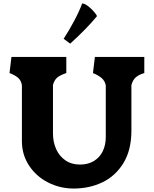

<svg xmlns="http://www.w3.org/2000/svg" viewBox="-20 -1079 889 1109"><path d="M591 -288V-585.5Q586 -612.5 566.2 -628.8Q546.5 -645 517 -657L528 -750H813.5V-657Q782.5 -648 764.8 -632.8Q747 -617.5 739 -587.5V-325Q739 -212.5 693 -137.2Q647 -62 571.5 -26Q496 10 405.5 10Q326.5 10 257.8 -25Q189 -60 147.8 -122.8Q106.5 -185.5 106.5 -264V-586.5Q102.5 -614 84.2 -629.8Q66 -645.5 35 -657L46 -750H363V-657Q328.5 -645.5 311.2 -631.5Q294 -617.5 286 -588.5V-308Q286 -259 304.2 -218Q322.5 -177 357.8 -152.8Q393 -128.5 442 -128.5Q489 -128.5 522.8 -149.2Q556.5 -170 573.8 -206Q591 -242 591 -288ZM385.5 -827 347.5 -855Q378.5 -902 408.5 -958.5Q438.5 -1015 454.5 -1059Q473.5 -1059 502 -1032.5Q530.5 -1006 540.5 -986Q479.5 -912 385.5 -827Z"/></svg>

Font: TMT Limkin
Style: Regular
Weight: 400
Designer: Gabriel Drozdov
Version: Version 1.000;Glyphs 3.1.2 (3151)